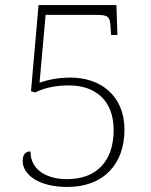

<svg xmlns="http://www.w3.org/2000/svg" viewBox="-20 -732 599 762"><path d="M247 10C394 10 474 -84 474 -217C474 -355 376 -424 261 -424C204 -424 168 -414 137 -404L161 -673H357C409 -673 417 -669 419 -621L421 -593H446L442 -712H133L103 -370L120 -365C153 -382 197 -393 254 -393C358 -393 431 -334 431 -216C431 -92 363 -21 246 -21C169 -21 101 -55 101 -131C83 -131 70 -121 70 -93C70 -40 132 10 247 10Z"/></svg>

Font: Noto Serif Sinhala ExtraLight
Style: Regular
Weight: 200
Designer: Jelle Bosma - Monotype Design Team
Foundry: Monotype Imaging Inc.
Version: Version 2.007